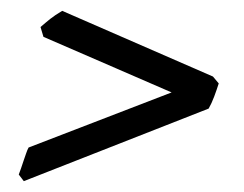

<svg xmlns="http://www.w3.org/2000/svg" viewBox="-20 -459 450 354"><path d="M383.3 -305.2Q379.9 -294.4 375 -281.2Q370.1 -268.1 364.7 -258.8L23.9 -125L14.6 -137.2Q16.6 -142.1 18.8 -148.7Q21 -155.3 23.4 -162.4Q25.9 -169.4 28.1 -176Q30.3 -182.6 32.7 -187L296.4 -288.6L60.1 -391.1L54.7 -409.2Q60.5 -414.1 64.5 -417.5L72.8 -424.3Q77.1 -427.7 82.3 -431.2Q87.4 -434.6 94.7 -439L372.6 -317.9Z"/></svg>

Font: Gentium Basic
Style: Italic
Weight: 400
Italic angle: -8°
Designer: J. Victor Gaultney and Annie Olsen
Foundry: SIL International
Version: Version 1.102; 2013; Maintenance release